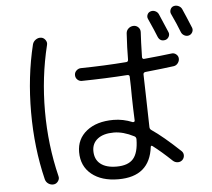

<svg xmlns="http://www.w3.org/2000/svg" viewBox="-58 -907 1116 1010"><g transform="rotate(-5 500.0 -401.5)"><path d="M814.5 -805.7Q848.6 -727.5 856.4 -708Q861.3 -696.3 855.5 -684.6Q849.6 -672.9 837.9 -668.9Q808.6 -661.1 796.9 -689.5Q786.1 -717.8 754.9 -787.1Q750 -797.9 754.9 -809.6Q759.8 -821.3 772.5 -825.2Q785.2 -829.1 797.4 -823.2Q809.6 -817.4 814.5 -805.7ZM894.5 -841.8Q907.2 -845.7 919.9 -840.3Q932.6 -835 938.5 -823.2Q955.1 -786.1 982.4 -719.7Q986.3 -708 980.5 -696.8Q974.6 -685.5 962.9 -681.6Q950.2 -677.7 938 -684.1Q925.8 -690.4 920.9 -703.1Q905.3 -744.1 877.9 -802.7Q873 -813.5 877.9 -825.7Q882.8 -837.9 894.5 -841.8ZM523.4 -207Q468.8 -207 438.5 -183.6Q408.2 -160.2 408.2 -120.1Q408.2 -75.2 438 -51.3Q467.8 -27.3 523.4 -27.3Q584 -27.3 611.3 -58.6Q638.7 -89.8 639.6 -161.1Q639.6 -172.9 629.9 -177.7Q573.2 -207 523.4 -207ZM527.3 40Q438.5 40 385.7 -2.9Q333 -45.9 333 -120.1Q333 -189.5 385.7 -231.4Q438.5 -273.4 527.3 -273.4Q578.1 -273.4 627.9 -252.9Q631.8 -252 635.3 -253.9Q638.7 -255.9 638.7 -259.8Q637.7 -283.2 636.2 -325.7Q634.8 -368.2 634.8 -386.7Q634.8 -404.3 634.3 -439.5Q633.8 -474.6 632.8 -492.2Q632.8 -502 621.1 -502Q507.8 -494.1 379.9 -492.2Q366.2 -492.2 356.4 -502Q346.7 -511.7 346.7 -525.9Q346.7 -540 357.4 -549.8Q368.2 -559.6 381.8 -559.6Q506.8 -561.5 620.1 -570.3Q631.8 -570.3 631.8 -583Q631.8 -642.6 636.7 -720.7Q637.7 -736.3 649.4 -746.6Q661.1 -756.8 676.8 -756.8Q691.4 -756.8 701.7 -746.1Q711.9 -735.4 710.9 -719.7Q708 -675.8 706.1 -588.9Q706.1 -584 709.5 -581.1Q712.9 -578.1 716.8 -579.1Q809.6 -587.9 862.3 -594.7Q876 -596.7 886.7 -587.9Q897.5 -579.1 898.4 -566.4Q899.4 -552.7 890.6 -541Q881.8 -529.3 868.2 -527.3Q819.3 -520.5 716.8 -509.8Q706.1 -507.8 706.1 -498Q708 -442.4 709 -383.8Q710.9 -328.1 712.9 -219.7Q712.9 -209 721.7 -203.1Q782.2 -162.1 871.1 -78.1Q880.9 -68.4 880.4 -54.7Q879.9 -41 870.1 -31.2Q859.4 -21.5 845.2 -22Q831.1 -22.5 820.3 -32.2Q764.6 -85 720.7 -118.2Q712.9 -124 710.9 -115.2Q692.4 40 527.3 40ZM186.5 37.1Q170.9 39.1 157.7 30.3Q144.5 21.5 140.6 5.9Q99.6 -162.1 99.6 -350.1Q99.6 -538.1 140.6 -706.1Q144.5 -720.7 157.7 -730Q170.9 -739.3 186.5 -737.3Q200.2 -735.4 209 -722.7Q217.8 -710 213.9 -696.3Q172.9 -529.3 172.9 -350.1Q172.9 -170.9 213.9 -3.9Q217.8 9.8 209 22.5Q200.2 35.2 186.5 37.1Z"/></g></svg>

Font: Rounded-X Mgen+ 2m regular
Style: Regular
Weight: 400
Designer: [Source Han Sans]
Ryoko NISHIZUKA  (kana & ideographs); Paul D. Hunt (Latin, Greek & Cyrillic); Wenlong ZHANG  (bopomofo
Version: Version 1.059.20150602